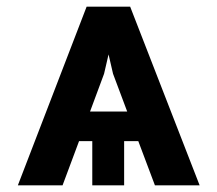

<svg xmlns="http://www.w3.org/2000/svg" viewBox="-20 -558 654 578"><path d="M446.4 0 396.3 -133.2H353.7V0H257.8V-133.2H218L168.3 0H33.7L240.8 -538H371.8L581 0ZM293.3 -335.9 251.1 -222.3H362.9L320.3 -335.9L306.8 -394.2Z"/></svg>

Font: Inter UI Semi Bold
Style: Regular
Weight: 600
Designer: Rasmus Andersson
Foundry: rsms
Version: 3.2;8d6f07862